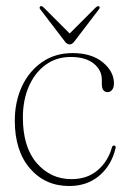

<svg xmlns="http://www.w3.org/2000/svg" viewBox="-20 -613 421 642"><path d="M361 -334Q361 -320.5 355 -312.8Q349 -305 340.5 -305Q320.5 -305 320.5 -331.5V-346Q320.5 -379 293 -400.8Q265.5 -422.5 216.5 -422.5Q168.5 -422.5 132.5 -396.2Q96.5 -370 76.5 -324.2Q56.5 -278.5 56.5 -220Q56.5 -121 103 -67.5Q149.5 -14 219 -14Q271.5 -14 306.2 -43.5Q341 -73 354 -119.5Q356 -126.5 361 -126.5Q368 -126.5 366.5 -118Q353.5 -61.5 312.8 -26.2Q272 9 211.5 9Q131 9 80.2 -49.8Q29.5 -108.5 29.5 -209.5Q29.5 -272.5 53.2 -323.8Q77 -375 120.5 -405.2Q164 -435.5 222.5 -435.5Q286 -435.5 323.5 -404.8Q361 -374 361 -334ZM229.5 -475.5Q221.5 -464.5 213.5 -464.5Q203.5 -464.5 196 -475.5L115 -581.5Q110 -587.5 114.5 -591.5Q119 -595 126 -588L213 -501L300 -588Q307 -594.5 311.5 -591.5Q315.5 -588 310.5 -581.5Z"/></svg>

Font: Fraunces 144pt Soft Thin
Style: Regular
Weight: 100
Version: Version 1.000;[0bf87f6ff]